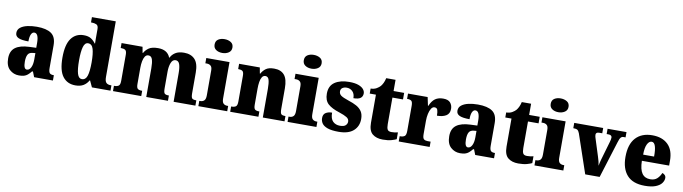

<svg xmlns="http://www.w3.org/2000/svg" viewBox="-35 -1437 7498 2109"><g transform="rotate(10 3714.0 -382.5)"><path d="M187 10Q126 10 82 -30.5Q38 -71 38 -155Q38 -237 90 -276Q142 -315 246 -319L322 -322V-375Q322 -483 273 -483Q251 -483 238 -456Q225 -429 225 -376Q150 -376 114 -392Q78 -408 78 -445Q78 -483 107 -506Q136 -529 184 -540Q232 -551 289 -551Q397 -551 451 -513Q505 -475 505 -382V-129Q505 -89 517 -74Q529 -59 561 -59H565V0H355L332 -59H322Q301 -33 283 -18Q265 -3 242.5 3.5Q220 10 187 10ZM261 -68Q289 -68 306 -101.5Q323 -135 323 -191V-263L294 -260Q255 -257 240 -230Q225 -203 225 -151Q225 -68 261 -68Z M816 10Q725 10 674.5 -56.5Q624 -123 624 -267Q624 -412 674 -480.5Q724 -549 813 -549Q865 -549 895.5 -529Q926 -509 946 -480H950Q949 -502 949 -533Q949 -564 949 -593V-642Q949 -681 926.5 -691Q904 -701 874 -701H866V-760H1132V-140Q1132 -93 1148.5 -76Q1165 -59 1199 -59H1207V0H1000L967 -71H962Q941 -33 906 -11.5Q871 10 816 10ZM874 -70Q917 -70 933 -120Q949 -170 949 -270Q949 -366 933.5 -418Q918 -470 875 -470Q839 -470 824 -418Q809 -366 809 -269Q809 -169 824 -119.5Q839 -70 874 -70Z M1235 0V-59H1239Q1270 -59 1287 -71Q1304 -83 1304 -127V-418Q1304 -459 1287.5 -470Q1271 -481 1240 -481H1236V-536H1470L1482 -470H1487Q1505 -504 1539.5 -527.5Q1574 -551 1642 -551Q1746 -551 1778 -470H1783Q1798 -504 1834.5 -527.5Q1871 -551 1932 -551Q2009 -551 2052 -505.5Q2095 -460 2095 -359V-129Q2095 -83 2106.5 -71Q2118 -59 2150 -59H2154V0H1911V-320Q1911 -384 1898.5 -419Q1886 -454 1854 -454Q1820 -454 1804 -412.5Q1788 -371 1788 -314V-129Q1788 -83 1800 -71Q1812 -59 1844 -59H1848V0H1606V-320Q1606 -384 1594.5 -419Q1583 -454 1551 -454Q1527 -454 1513 -433Q1499 -412 1492.5 -377.5Q1486 -343 1486 -303V-124Q1486 -82 1500.5 -70.5Q1515 -59 1546 -59H1550V0Z M2344 -621Q2302 -621 2273.5 -640.5Q2245 -660 2245 -698Q2245 -738 2273.5 -756.5Q2302 -775 2344 -775Q2384 -775 2414 -756.5Q2444 -738 2444 -698Q2444 -660 2414 -640.5Q2384 -621 2344 -621ZM2187 0V-59H2198Q2225 -59 2241.5 -75Q2258 -91 2258 -133V-410Q2258 -448 2241 -462.5Q2224 -477 2198 -477H2181V-536H2440V-130Q2440 -89 2456.5 -74Q2473 -59 2499 -59H2509V0Z M2542 0V-59H2546Q2578 -59 2594.5 -71Q2611 -83 2611 -127V-413Q2611 -454 2596 -465.5Q2581 -477 2551 -477H2547V-536H2778L2790 -470H2795Q2812 -503 2843.5 -527Q2875 -551 2937 -551Q3012 -551 3050.5 -505.5Q3089 -460 3089 -359V-129Q3089 -83 3100.5 -71Q3112 -59 3144 -59H3148V0H2906V-320Q2906 -384 2896 -419Q2886 -454 2856 -454Q2832 -454 2818.5 -433Q2805 -412 2799.5 -377.5Q2794 -343 2794 -303V-124Q2794 -82 2808 -70.5Q2822 -59 2853 -59H2857V0Z M3339 -621Q3297 -621 3268.5 -640.5Q3240 -660 3240 -698Q3240 -738 3268.5 -756.5Q3297 -775 3339 -775Q3379 -775 3409 -756.5Q3439 -738 3439 -698Q3439 -660 3409 -640.5Q3379 -621 3339 -621ZM3182 0V-59H3193Q3220 -59 3236.5 -75Q3253 -91 3253 -133V-410Q3253 -448 3236 -462.5Q3219 -477 3193 -477H3176V-536H3435V-130Q3435 -89 3451.5 -74Q3468 -59 3494 -59H3504V0Z M3752 10Q3673 10 3628.5 -6Q3584 -22 3566 -48.5Q3548 -75 3548 -108Q3548 -150 3576.5 -167.5Q3605 -185 3646 -185Q3646 -117 3676.5 -87.5Q3707 -58 3755 -58Q3800 -58 3818.5 -76Q3837 -94 3837 -118Q3837 -147 3809.5 -164.5Q3782 -182 3724 -201Q3638 -228 3595.5 -266.5Q3553 -305 3553 -381Q3553 -468 3613.5 -509Q3674 -550 3774 -550Q3838 -550 3877 -535.5Q3916 -521 3934 -499Q3952 -477 3952 -453Q3952 -418 3927.5 -400Q3903 -382 3849 -382Q3849 -431 3822.5 -457Q3796 -483 3758 -483Q3729 -483 3710 -470Q3691 -457 3691 -431Q3691 -402 3714 -385Q3737 -368 3803 -346Q3854 -330 3892 -309Q3930 -288 3951.5 -255.5Q3973 -223 3973 -171Q3973 -90 3917.5 -40Q3862 10 3752 10Z M4244 10Q4172 10 4129 -25.5Q4086 -61 4086 -150V-463H4017V-519Q4057 -520 4083.5 -536Q4110 -552 4123 -567Q4136 -582 4147.5 -605.5Q4159 -629 4166 -661H4270V-536H4388V-463H4270V-167Q4270 -126 4280.5 -107Q4291 -88 4325 -88Q4364 -88 4396 -97V-21Q4379 -12 4341 -1Q4303 10 4244 10Z M4422 0V-59H4427Q4459 -59 4476.5 -71.5Q4494 -84 4494 -131V-409Q4494 -453 4479.5 -465Q4465 -477 4435 -477H4431V-536H4650L4670 -442H4674Q4698 -499 4733 -524Q4768 -549 4823 -549Q4878 -549 4902 -521Q4926 -493 4926 -452Q4926 -398 4887 -375Q4848 -352 4786 -352Q4786 -393 4778.5 -415.5Q4771 -438 4745 -438Q4723 -438 4708 -414.5Q4693 -391 4685 -354Q4677 -317 4677 -278V-126Q4677 -82 4692.5 -70.5Q4708 -59 4734 -59H4767V0Z M5107 10Q5046 10 5002 -30.5Q4958 -71 4958 -155Q4958 -237 5010 -276Q5062 -315 5166 -319L5242 -322V-375Q5242 -483 5193 -483Q5171 -483 5158 -456Q5145 -429 5145 -376Q5070 -376 5034 -392Q4998 -408 4998 -445Q4998 -483 5027 -506Q5056 -529 5104 -540Q5152 -551 5209 -551Q5317 -551 5371 -513Q5425 -475 5425 -382V-129Q5425 -89 5437 -74Q5449 -59 5481 -59H5485V0H5275L5252 -59H5242Q5221 -33 5203 -18Q5185 -3 5162.5 3.5Q5140 10 5107 10ZM5181 -68Q5209 -68 5226 -101.5Q5243 -135 5243 -191V-263L5214 -260Q5175 -257 5160 -230Q5145 -203 5145 -151Q5145 -68 5181 -68Z M5756 10Q5684 10 5641 -25.5Q5598 -61 5598 -150V-463H5529V-519Q5569 -520 5595.5 -536Q5622 -552 5635 -567Q5648 -582 5659.5 -605.5Q5671 -629 5678 -661H5782V-536H5900V-463H5782V-167Q5782 -126 5792.5 -107Q5803 -88 5837 -88Q5876 -88 5908 -97V-21Q5891 -12 5853 -1Q5815 10 5756 10Z M6093 -621Q6051 -621 6022.5 -640.5Q5994 -660 5994 -698Q5994 -738 6022.5 -756.5Q6051 -775 6093 -775Q6133 -775 6163 -756.5Q6193 -738 6193 -698Q6193 -660 6163 -640.5Q6133 -621 6093 -621ZM5936 0V-59H5947Q5974 -59 5990.5 -75Q6007 -91 6007 -133V-410Q6007 -448 5990 -462.5Q5973 -477 5947 -477H5930V-536H6189V-130Q6189 -89 6205.5 -74Q6222 -59 6248 -59H6258V0Z M6355 -432Q6345 -459 6331 -468Q6317 -477 6285 -477V-536H6608V-477H6575Q6554 -477 6545.5 -469.5Q6537 -462 6537 -448Q6537 -437 6540 -426Q6543 -415 6546 -406L6606 -217Q6615 -189 6621 -165.5Q6627 -142 6630 -119Q6634 -138 6637.5 -157Q6641 -176 6647 -193L6706 -396Q6710 -411 6713 -423Q6716 -435 6716 -449Q6716 -460 6707 -468.5Q6698 -477 6677 -477H6657V-536H6868V-477H6843Q6826 -477 6814 -462.5Q6802 -448 6790 -407L6663 0H6502Z M7167 10Q7033 10 6968.5 -62.5Q6904 -135 6904 -266Q6904 -407 6970 -479Q7036 -551 7155 -551Q7266 -551 7329.5 -489.5Q7393 -428 7393 -309V-255H7089Q7091 -159 7122 -115Q7153 -71 7214 -71Q7262 -71 7290 -97Q7318 -123 7334 -162Q7351 -157 7363 -144.5Q7375 -132 7375 -113Q7375 -84 7354.5 -55.5Q7334 -27 7288 -8.5Q7242 10 7167 10ZM7213 -324Q7214 -399 7201 -439.5Q7188 -480 7160 -480Q7130 -480 7110.5 -440Q7091 -400 7091 -324Z"/></g></svg>

Font: Noto Serif Myanmar SemiCondensed Black
Style: Regular
Weight: 900
Width: 4
Designer: Ben Mitchell and the Monotype Design Team
Foundry: Monotype Imaging Inc.
Version: Version 2.106; ttfautohint (v1.8.4.7-5d5b)